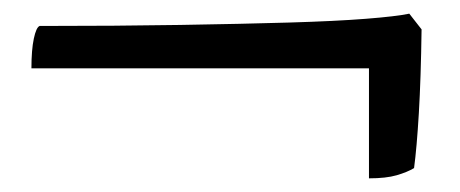

<svg xmlns="http://www.w3.org/2000/svg" viewBox="-20 -431 673 281"><path d="M520 -170V-331H26Q26 -358 29.5 -374.5Q33 -391 38 -393Q152 -393 243.5 -394.5Q335 -396 403 -398Q471 -400 515.5 -403.5Q560 -407 579 -411L597 -388Q596 -316 593 -265.5Q590 -215 586 -185Q576 -179 560.5 -174.5Q545 -170 520 -170Z"/></svg>

Font: Texturina Medium 12pt SemiBold
Style: Regular
Weight: 600
Version: Version 1.002